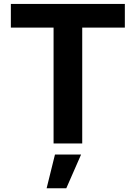

<svg xmlns="http://www.w3.org/2000/svg" viewBox="-20 -748 707 1001"><path d="M36.6 -727.5H630.9V-604H408.7V0H259.3V-604H36.6ZM266.6 57.6H402.8L325.7 233.4H223.1Z"/></svg>

Font: Inter RS Variable
Style: Regular
Weight: 400
Designer: Rasmus Andersson (customised by Maria Ramos and Noel Pretorius)
Foundry: rsms
Version: Version 3.001;Glyphs 3.2.3 (3260)